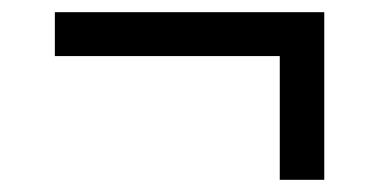

<svg xmlns="http://www.w3.org/2000/svg" viewBox="-20 -405 622 315"><path d="M439 -110H512V-385H70V-313H439Z"/></svg>

Font: Finlandica
Style: Regular
Weight: 400
Designer: Niklas Ekholm, Juho Hiilivirta, Jaakko Suomalainen
Foundry: Helsinki Type Studio
Version: Version 2.000;Glyphs 3.2 (3202)